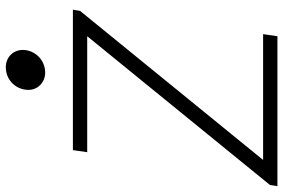

<svg xmlns="http://www.w3.org/2000/svg" viewBox="-182 -778 951 644"><g transform="rotate(-90 293.0 -455.5)"><path d="M448 -854C448 -886 424 -911 390 -911C346 -911 314 -876 314 -835C314 -803 340 -779 372 -779C416 -779 448 -815 448 -854ZM-9 0H494L501 -48H79L579 -662L583 -686H112L105 -638H494L-5 -25Z"/></g></svg>

Font: Chivo Light
Style: Italic
Weight: 300
Italic angle: -8°
Designer: Hector Gatti
Foundry: Omnibus-Type
Version: Version 1.003;PS 001.003;hotconv 1.0.70;makeotf.lib2.5.58329